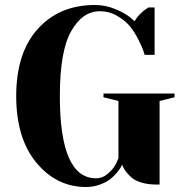

<svg xmlns="http://www.w3.org/2000/svg" viewBox="-20 -735 740 770"><path d="M365 -20Q392 -20 414.5 -40Q437 -60 446 -80L455 -100V-330L395 -345V-360H680V-345L620 -330V5H605Q573 5 547 -3Q521 -11 507.5 -23Q494 -35 485 -47Q476 -59 473 -67L470 -75Q468 -71 465 -65Q462 -59 449.5 -43.5Q437 -28 421.5 -16Q406 -4 380 5.5Q354 15 325 15Q207 15 126 -82.5Q45 -180 45 -350Q45 -523 131.5 -619Q218 -715 361 -715Q403 -715 442.5 -698.5Q482 -682 501 -666L520 -650Q529 -666 542.5 -679.5Q556 -693 566 -699L575 -705H600V-515H560Q558 -522 554 -534Q550 -546 535 -576Q520 -606 501.5 -629Q483 -652 450.5 -671Q418 -690 380 -690Q311 -690 265.5 -610Q220 -530 220 -350Q220 -20 365 -20Z"/></svg>

Font: Yeseva One
Style: Regular
Weight: 400
Designer: Jovanny Lemonad
Foundry: Jovanny Lemonad
Version: Version 2.000